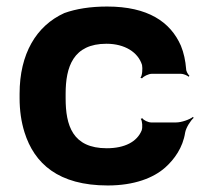

<svg xmlns="http://www.w3.org/2000/svg" viewBox="-20 -558 613 588"><path d="M181 -257V-271C181 -353 204 -424 306 -424C362 -424 403 -398 415 -359C417 -349 416 -326 410 -320L415 -318C419 -324 435 -332 445 -332H534C542 -332 553 -327 558 -323L560 -326C556 -330 550 -339 550 -347C548 -372 543 -396 534 -418C502 -491 433 -538 308 -538C257 -538 213 -531 177 -518C91 -479 40 -393 40 -271V-257C40 -220 45 -185 55 -153C85 -57 159 10 310 10C391 10 450 -13 486 -45C514 -70 540 -106 547 -152C550 -168 564 -189 573 -197L571 -200C561 -192 536 -183 519 -183H443C434 -183 419 -190 416 -196L411 -194C416 -188 417 -168 414 -159C400 -124 362 -104 307 -104C202 -104 181 -174 181 -257Z"/></svg>

Font: Asimov
Style: EdgeWide
Weight: 500
Designer: Google
Version: Version 2.000980: 2014